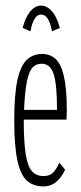

<svg xmlns="http://www.w3.org/2000/svg" viewBox="-20 -657 290 687"><path d="M135 10Q99 10 76 -11Q53 -32 42 -84Q31 -136 31 -227Q31 -317 42 -369Q53 -421 75.5 -442.5Q98 -464 131 -464Q159 -464 178.5 -446.5Q198 -429 208.5 -385Q219 -341 219 -261Q219 -251 218.5 -244Q218 -237 218 -229H65Q65 -149 72 -105Q79 -61 94.5 -44Q110 -27 136 -27Q159 -27 171.5 -41Q184 -55 192 -75L213 -50Q201 -23 181.5 -6.5Q162 10 135 10ZM66 -264H184Q184 -358 171.5 -393.5Q159 -429 129 -429Q109 -429 96.5 -415.5Q84 -402 76.5 -366Q69 -330 66 -264ZM89 -545 61 -557Q71 -596 88.5 -616.5Q106 -637 127 -637Q148 -637 166 -616.5Q184 -596 194 -557L166 -545Q155 -605 127 -605Q100 -605 89 -545Z"/></svg>

Font: Inconsolata UltraCondensed Light
Style: Regular
Weight: 300
Width: 1
Monospace: yes
Designer: Raph Levien, Cyreal, Brenton Simpson
Foundry: Raph Levien, Cyreal, Google
Version: Version 3.001; ttfautohint (v1.8.2.53-6de2)